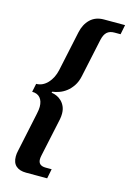

<svg xmlns="http://www.w3.org/2000/svg" viewBox="-137 -766 717 1062"><g transform="rotate(15 221.0 -235.0)"><path d="M98 -102Q103 -125 103 -141Q103 -174 87 -192.5Q71 -211 41 -211L51 -259Q70 -259 86.5 -267Q103 -275 116.5 -289.5Q130 -304 139.5 -323Q149 -342 154 -364L203 -594Q213 -642 243 -671Q273 -700 321 -700H442L431 -645H396Q369 -645 353.5 -631Q338 -617 331 -585L284 -365Q277 -332 261.5 -309Q246 -286 227 -271.5Q208 -257 187 -249.5Q166 -242 148 -240L146 -234Q161 -232 176 -225.5Q191 -219 203.5 -207Q216 -195 224 -177.5Q232 -160 232 -136Q232 -121 229 -105L182 115Q179 129 179 138Q179 175 222 175H256L245 230H124Q87 230 66.5 212Q46 194 46 158Q46 141 50 125Z"/></g></svg>

Font: PTSerif
Style: Bold Italic
Weight: 700
Italic angle: -12°
Designer: A.Korolkova, O.Umpeleva, V.Yefimov
Foundry: ParaType Ltd
Version: Version 1.000W OFL; ttfautohint (v1.2) -l 8 -r 50 -G 200 -x 